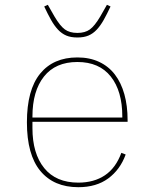

<svg xmlns="http://www.w3.org/2000/svg" viewBox="-20 -767 640 799"><path d="M306 12Q204 12 148 -55.5Q92 -123 92 -258Q92 -393 147 -460.5Q202 -528 302 -528Q353 -528 392.5 -509.5Q432 -491 458 -457Q484 -423 497.5 -375Q511 -327 511 -267V-260H115V-234Q115 -128 164 -67.5Q213 -7 306 -7Q371 -7 416.5 -37.5Q462 -68 485 -131L503 -124Q480 -61 430.5 -24.5Q381 12 306 12ZM302 -509Q211 -509 163 -448.5Q115 -388 115 -282V-278H489V-282Q489 -388 441 -448.5Q393 -509 302 -509ZM302 -611Q275 -611 256 -619Q237 -627 221.5 -643.5Q206 -660 192.5 -684Q179 -708 164 -740L179 -747L207 -698Q230 -659 250 -644.5Q270 -630 302 -630Q334 -630 354 -644.5Q374 -659 397 -698L425 -747L440 -740Q425 -708 411.5 -684Q398 -660 382.5 -643.5Q367 -627 348 -619Q329 -611 302 -611Z"/></svg>

Font: IBM Plex Mono Thin
Style: Regular
Weight: 100
Monospace: yes
Designer: Mike Abbink, Paul van der Laan, Pieter van Rosmalen
Foundry: Bold Monday
Version: Version 2.3